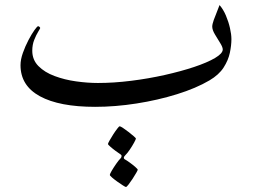

<svg xmlns="http://www.w3.org/2000/svg" viewBox="-20 -394 997 758"><path d="M893.6 -239.3Q893.6 -215.3 887.5 -185.8Q881.3 -156.2 862.8 -127.4Q844.2 -98.6 807.1 -76.7Q753.9 -45.4 678.5 -22Q603 1.5 519 14.6Q435.1 27.8 355.5 27.8Q214.4 27.8 137.7 -13.9Q61 -55.7 61 -136.7Q61 -158.7 70.3 -185.1Q79.6 -211.4 92.3 -235.6Q105 -259.8 116 -275.1Q127 -290.5 130.4 -290.5Q132.8 -290.5 135.7 -288.1Q138.7 -285.6 138.7 -283.2Q138.7 -281.7 130.9 -269Q123 -256.3 115.2 -236.8Q107.4 -217.3 107.4 -193.8Q107.4 -157.7 131.8 -133.1Q156.2 -108.4 195.6 -93.8Q234.9 -79.1 280 -72.8Q325.2 -66.4 366.7 -66.4Q429.2 -66.4 497.6 -75Q565.9 -83.5 630.1 -97.9Q694.3 -112.3 746.3 -129.6Q798.3 -147 828.9 -165Q859.4 -183.1 859.4 -198.7Q859.4 -208 849.1 -224.4Q838.9 -240.7 828.4 -258.3Q817.9 -275.9 817.9 -289.1Q817.9 -298.3 824 -315.4Q830.1 -332.5 837.2 -349.4Q844.2 -366.2 846.7 -374Q861.3 -357.4 871.8 -332.8Q882.3 -308.1 887.9 -283.2Q893.6 -258.3 893.6 -239.3ZM523.9 275.9Q523.9 277.8 517.8 288.6Q511.7 299.3 503.2 312.3Q494.6 325.2 487.3 334.7Q480 344.2 477.1 344.2Q475.1 344.2 465.1 337.9Q455.1 331.5 443.1 323Q431.2 314.5 422.4 306.9Q413.6 299.3 413.6 296.4Q413.6 293 421.1 280Q428.7 267.1 438.7 252.7Q448.7 238.3 456.1 231Q460 227.1 460 221.7Q460 218.3 457 216.3Q448.2 210.4 436.3 201.7Q424.3 192.9 415.3 184.8Q406.2 176.8 406.2 174.8Q406.2 171.9 412.4 160.9Q418.5 149.9 427 136.7Q435.5 123.5 442.9 114Q450.2 104.5 452.1 104.5Q455.6 104.5 465.8 111.3Q476.1 118.2 487.8 127.2Q499.5 136.2 508.1 143.8Q516.6 151.4 516.6 152.8Q516.6 155.8 509.3 169.2Q502 182.6 492.2 197Q482.4 211.4 475.6 217.8Q474.1 219.7 471.4 222.7Q468.8 225.6 468.8 229Q468.8 232.4 471.7 234.4Q480.5 239.3 492.9 248.3Q505.4 257.3 514.6 265.6Q523.9 273.9 523.9 275.9Z"/></svg>

Font: Scheherazade New
Style: Regular
Weight: 400
Designer: SIL International
Foundry: SIL International
Version: Version 4.000